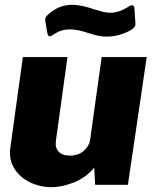

<svg xmlns="http://www.w3.org/2000/svg" viewBox="-20 -767 663 797"><path d="M23 -155 75 -530H260L212 -182Q208 -155 223 -138Q238 -121 270 -121Q301 -121 322.5 -136.5Q344 -152 353 -179L402 -530H589L511 0H375L371 -71Q337 -30 287.5 -10Q238 10 193 10Q147 10 105 -10Q63 -30 39.5 -67.5Q16 -105 23 -155ZM424 -615Q398 -615 373.5 -622Q349 -629 346 -630Q303 -645 272 -645Q251 -645 235 -640Q219 -635 198 -621Q191 -616 187 -616Q180 -616 177 -628L168 -679Q168 -687 168 -689Q169 -698 181 -708Q203 -727 226.5 -737Q250 -747 281 -747Q316 -747 369 -729Q388 -723 405.5 -718.5Q423 -714 438 -714Q475 -714 516 -741Q522 -745 528 -745Q537 -745 538 -733L542 -672Q543 -669 542 -665Q541 -654 526 -644Q507 -632 479.5 -623.5Q452 -615 424 -615Z"/></svg>

Font: Morrison ExtraBold
Style: Regular
Weight: 800
Designer: Pablo Impallari, Rodrigo Fuenzalida (Modified by Dan O. Williams)
Version: Version 0.03;June 6, 2019;FontCreator 11.5.0.2425 64-bit; tt